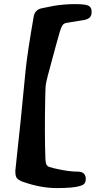

<svg xmlns="http://www.w3.org/2000/svg" viewBox="-20 -768 479 952"><path d="M106.9 -418.5Q115.2 -502.9 147 -685.5Q153.3 -720.7 187.5 -727.1Q190.4 -727.5 211.2 -731.9Q231.9 -736.3 248.3 -739.3Q264.6 -742.2 293.2 -744.9Q321.8 -747.6 349.6 -747.6Q402.8 -747.6 417.5 -740.2Q437 -730.5 434.1 -703.1Q432.6 -688 423.8 -680.2Q415 -672.4 396 -668.5Q316.4 -656.2 306.6 -653.8Q295.9 -651.4 289.6 -642.1Q283.2 -632.8 276.9 -611.8Q268.1 -584 215.8 -388.2Q208 -357.4 206.5 -343.5Q205.1 -329.6 204.1 -273.9Q200.7 -104 205.1 18.6Q205.6 39.1 210.2 47.9Q214.8 56.6 225.1 60.1Q243.2 66.4 287.4 74.7Q331.5 83 366.7 83Q386.7 83 397 94Q407.2 105 404.8 126.5Q403.8 135.7 398.9 141.6Q394 147.5 389.6 149.4Q385.3 151.4 376 154.3Q344.2 164.6 261.2 164.6Q181.2 164.6 91.8 132.8Q68.4 124 61.8 112.5Q55.2 101.1 56.2 76.7Q56.6 68.8 68.1 -35.4Q79.6 -139.6 83 -175.3Z"/></svg>

Font: Cooper* ExtraBold
Style: Italic
Weight: 800
Italic angle: -7°
Designer: Owen Earl
Foundry: indestructible type*
Version: Version 0.001